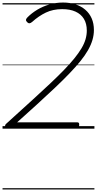

<svg xmlns="http://www.w3.org/2000/svg" viewBox="-20 -1014 764 1513"><path d="M40 0Q30 0 24.5 -7Q19 -14 20 -23.5Q21 -33 29 -39L236 -227Q313 -297 375 -355.5Q437 -414 484.5 -463Q532 -512 566 -554Q600 -596 622 -633Q644 -670 654 -704.5Q664 -739 664 -773Q664 -828 641 -865.5Q618 -903 575 -922.5Q532 -942 470 -942Q398 -942 341.5 -915Q285 -888 233 -841Q221 -831 212 -830.5Q203 -830 193 -840Q183 -851 185 -859.5Q187 -868 197 -878Q230 -911 273 -937Q316 -963 368 -978.5Q420 -994 477 -994Q530 -994 575 -979.5Q620 -965 652.5 -937Q685 -909 702.5 -869Q720 -829 720 -777Q720 -738 708.5 -699Q697 -660 673.5 -618.5Q650 -577 613 -531.5Q576 -486 526 -434Q476 -382 411.5 -321Q347 -260 268 -188L115 -50H589Q597 -50 601 -45.5Q605 -41 604 -29Q604 -15 597.5 -7.5Q591 0 582 0ZM0 469H724V479H0ZM0 -20H724V0H0ZM0 -505H724V-500H0ZM0 -989H724V-979H0Z"/></svg>

Font: Playwrite DE VA Guides
Style: Regular
Weight: 400
Designer: Veronika Burian, José Scaglione
Foundry: TypeTogether
Version: Version 1.003